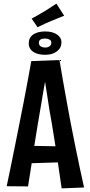

<svg xmlns="http://www.w3.org/2000/svg" viewBox="-20 -1037 500 1062"><path d="M321 5Q313 -49 304.5 -108Q296 -167 287 -227Q278 -287 268 -346Q260 -388 253.5 -428.5Q247 -469 241.5 -506Q236 -543 230.5 -577Q225 -611 220 -640L153 -699L309 -705Q315 -666 322.5 -624.5Q330 -583 337.5 -539.5Q345 -496 353.5 -451Q362 -406 370 -362Q383 -295 396 -230.5Q409 -166 421.5 -107.5Q434 -49 445 0ZM117 -133V-231L337 -227V-140ZM135 -6 17 -7Q27 -54 38.5 -110Q50 -166 62.5 -228.5Q75 -291 88 -356Q100 -416 111.5 -475Q123 -534 133.5 -591Q144 -648 153 -699L309 -705L238 -632Q231 -596 223 -551Q215 -506 207 -455.5Q199 -405 189 -350Q179 -292 170 -232.5Q161 -173 152.5 -116Q144 -59 135 -6ZM231 -734Q202 -734 181.5 -741.5Q161 -749 150 -763Q139 -777 139 -797Q139 -829 163.5 -846Q188 -863 230 -863Q271 -863 295.5 -846Q320 -829 320 -803Q320 -773 295.5 -753.5Q271 -734 231 -734ZM231 -774Q237 -774 244.5 -776Q252 -778 258 -784.5Q264 -791 264 -801Q264 -813 253 -818.5Q242 -824 229 -824Q214 -824 204.5 -818.5Q195 -813 195 -800Q195 -792 199 -786.5Q203 -781 211 -777.5Q219 -774 231 -774ZM188 -886 155 -934Q165 -939 183 -949.5Q201 -960 227 -975Q250 -989 267 -1000.5Q284 -1012 292 -1017L335 -950Q327 -947 316 -942.5Q305 -938 291.5 -932.5Q278 -927 263 -921Q248 -915 230 -906.5Q212 -898 199.5 -892Q187 -886 188 -886Z"/></svg>

Font: Truculenta
Style: Bold
Weight: 700
Designer: Ivan Castro, Eva Sanz & Omnibus-Type Team
Foundry: Omnibus-Type
Version: Version 1.002